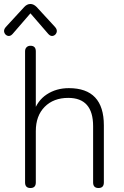

<svg xmlns="http://www.w3.org/2000/svg" viewBox="-44 -940 622 965"><path d="M109 5Q82 5 82 -23V-682Q82 -695 89.5 -702.5Q97 -710 109 -710Q136 -710 136 -682V-382L124 -373Q143 -434 191 -465.5Q239 -497 302 -497Q478 -497 478 -310V-23Q478 5 451 5Q424 5 424 -23V-306Q424 -448 299 -448Q225 -448 180.5 -403Q136 -358 136 -281V-23Q136 5 109 5ZM19 -769Q7 -756 -5.5 -760Q-18 -764 -22.5 -777Q-27 -790 -15 -804L78 -905Q92 -920 109 -920Q125 -920 140 -905L233 -804Q245 -790 240.5 -777Q236 -764 223.5 -760Q211 -756 199 -769L109 -873Z"/></svg>

Font: Nunito VF Beta Light
Style: Regular
Weight: 300
Designer: Vernon Adams
Foundry: newtypography
Version: Version 3.001